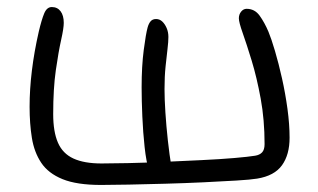

<svg xmlns="http://www.w3.org/2000/svg" viewBox="-20 -516 904 545"><path d="M267 9Q198 9 157.5 -7.5Q117 -24 97 -54Q77 -84 70.5 -124.5Q64 -165 64 -213Q64 -262 70.5 -315.5Q77 -369 90 -426Q98 -460 105.5 -478Q113 -496 127 -496Q143 -496 152 -484Q161 -472 161 -451Q161 -436 153.5 -402.5Q146 -369 138.5 -317Q131 -265 131 -192Q131 -142 144.5 -111Q158 -80 188.5 -66Q219 -52 268 -52Q296 -52 343 -53Q390 -54 444.5 -56.5Q499 -59 552 -61.5Q605 -64 645.5 -67.5Q686 -71 704 -74Q717 -76 724 -83.5Q731 -91 731 -107Q731 -176 720 -236Q709 -296 694.5 -343.5Q680 -391 669 -422Q658 -453 658 -464Q658 -475 664.5 -483Q671 -491 680 -491Q703 -491 717 -471.5Q731 -452 742 -426Q750 -407 760.5 -371.5Q771 -336 780.5 -293.5Q790 -251 796 -207Q802 -163 802 -125Q802 -77 780.5 -47Q759 -17 710 -9Q692 -6 651 -3.5Q610 -1 557 1.5Q504 4 449 5.5Q394 7 346 8Q298 9 267 9ZM433 -8Q426 -8 416.5 -14Q407 -20 403 -32Q395 -57 390.5 -98.5Q386 -140 384 -185.5Q382 -231 382 -268Q382 -328 388 -374Q394 -420 399 -438Q402 -449 407.5 -455.5Q413 -462 423 -462Q433 -462 440.5 -455Q448 -448 453 -436.5Q458 -425 458 -411Q458 -398 455.5 -377Q453 -356 450 -327.5Q447 -299 447 -263Q447 -235 449.5 -196.5Q452 -158 456.5 -117Q461 -76 467 -40Q469 -33 462.5 -25.5Q456 -18 447.5 -13Q439 -8 433 -8Z"/></svg>

Font: Shantell Sans Light
Style: Regular
Weight: 300
Designer: Stephen Nixon, Anya Danilova, Shantell Martin
Foundry: Arrow Type
Version: Version 1.011;[c5ecc13dd]